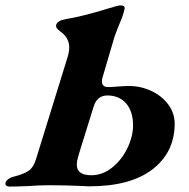

<svg xmlns="http://www.w3.org/2000/svg" viewBox="-68 -685 698 710"><path d="M-48 -7Q-48 -13 -40.5 -20Q-33 -27 -20 -31Q20 -41 38 -53.5Q56 -66 65 -96L182 -474Q188 -494 188 -510Q188 -545 156 -568Q146 -575 142 -581Q138 -587 140 -594Q146 -609 174 -614Q240 -625 330 -653Q369 -665 376 -665Q386 -665 389.5 -662.5Q393 -660 393 -655Q393 -652 389 -638Q385 -622 367 -580L356 -551L311 -398Q309 -393 309 -384Q309 -363 332 -363Q346 -363 368 -365Q392 -367 409 -367Q452 -367 491 -349Q530 -331 554 -299Q578 -267 578 -226Q577 -121 495.5 -58.5Q414 4 262 4Q250 4 241 3Q181 0 112 0Q77 0 38 3Q-12 5 -32 5Q-48 5 -48 -7ZM424 -221Q424 -274 398 -303Q372 -332 329 -332Q292 -332 279 -293L231 -139L220 -102Q216 -89 216 -76Q216 -37 269 -37Q312 -37 347.5 -66Q383 -95 403.5 -138Q424 -181 424 -221Z"/></svg>

Font: EB Garamond
Style: Bold Italic
Weight: 700
Italic angle: -17.2°
Designer: Georg Duffner and Octavio Pardo
Foundry: Georg Duffner
Version: Version 1.000